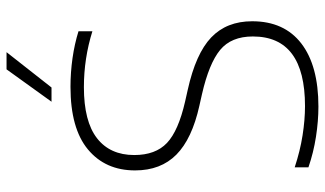

<svg xmlns="http://www.w3.org/2000/svg" viewBox="-224 -760 994 587"><g transform="rotate(-90 273.5 -467.0)"><path d="M240.5 9Q196.5 9 148.2 1.5Q100 -6 55 -21.5V-63.5Q105 -47 152.5 -39.5Q200 -32 242 -32Q455 -32 455 -191.5Q455 -257.5 413.8 -291.5Q372.5 -325.5 278.5 -347L243 -355Q142 -377.5 93.8 -425.2Q45.5 -473 45.5 -551.5Q45.5 -642.5 109.8 -695.8Q174 -749 301 -749Q345 -749 388.8 -742.8Q432.5 -736.5 471 -724.5V-682Q388 -708 300 -708Q195.5 -708 144 -668Q92.5 -628 92.5 -554Q92.5 -489 129.5 -454Q166.5 -419 256.5 -398.5L292 -390.5Q402.5 -366 452 -318.8Q501.5 -271.5 501.5 -193.5Q501.5 -95.5 433.5 -43.2Q365.5 9 240.5 9ZM255.5 -807 354.5 -944.5H407L299 -807Z"/></g></svg>

Font: Encode Sans Semi Expanded ExtraLight
Style: Regular
Weight: 200
Width: 6
Designer: Multiple Designers
Foundry: Impallari Type
Version: Version 3.000; ttfautohint (v1.8.3) -l 8 -r 50 -G 200 -x 14 